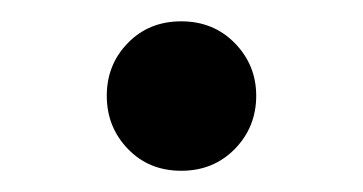

<svg xmlns="http://www.w3.org/2000/svg" viewBox="-20 -145 340 180"><path d="M220.2 -55.2Q220.2 -25.9 200.2 -5.4Q180.2 15.1 149.9 15.1Q119.6 15.1 99.9 -5.4Q80.1 -25.9 80.1 -55.2Q80.1 -84.5 99.9 -104.7Q119.6 -125 149.9 -125Q180.2 -125 200.2 -104.5Q220.2 -84 220.2 -55.2Z"/></svg>

Font: Copperplate Sans CC Heavy
Style: Regular
Weight: 400
Designer: indestructible type*
Foundry: Cowboy Collective
Version: Version 1.000